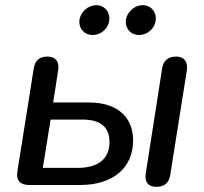

<svg xmlns="http://www.w3.org/2000/svg" viewBox="-20 -713 786 740"><path d="M92 0H289C412 0 493 -63 493 -172C493 -261 433 -318 323 -318H185L204 -441C210 -475 194 -495 163 -495C132 -495 115 -480 110 -449L47 -52C41 -18 58 0 92 0ZM279 -66H145L175 -252H300C365 -252 402 -225 402 -166C402 -101 359 -66 279 -66ZM582 7C614 7 631 -8 636 -38L700 -441C705 -475 690 -495 659 -495C628 -495 610 -480 605 -450L542 -46C536 -12 551 7 582 7ZM337 -578C369 -578 398 -603 401 -635C405 -667 383 -693 351 -693C319 -693 290 -667 286 -635C283 -603 305 -578 337 -578ZM516 -578C548 -578 577 -603 580 -635C584 -667 562 -693 530 -693C498 -693 469 -667 465 -635C462 -603 484 -578 516 -578Z"/></svg>

Font: SN Pro Medium
Style: Italic
Weight: 400
Italic angle: -9°
Designer: Tobias Whetton
Foundry: Supernotes
Version: Version 1.001;Glyphs 3.2 (3249)